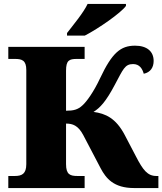

<svg xmlns="http://www.w3.org/2000/svg" viewBox="-20 -951 821 971"><path d="M319 -771H409C479 -807 592 -886 617 -921V-931H423C402 -886 348 -822 319 -784ZM408 0V-61H372C335 -61 314 -68 314 -121V-326C347 -326 375 -317 401 -268L489 -100C516 -49 555 0 658 0H781V-61H771C726 -61 703 -91 667 -161L611 -268C566 -354 513 -377 453 -385C486 -406 515 -436 560 -521C603 -601 611 -627 653 -627C686 -627 700 -603 707 -578C741 -585 757 -610 757 -643C757 -691 723 -720 663 -720C590 -720 547 -684 487 -557C453 -484 417 -436 398 -419C374 -396 351 -391 314 -391V-593C314 -646 330 -653 369 -653H408V-714H22V-653H55C91 -653 113 -646 113 -597V-121C113 -72 91 -61 55 -61H22V0Z"/></svg>

Font: UArctic Serif Black
Style: Regular
Weight: 900
Designer: Customization by Puisto advertising & original work Monotype Design Team
Foundry: Monotype Imaging Inc.
Version: Version 2.004